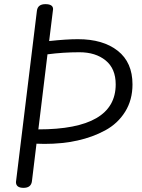

<svg xmlns="http://www.w3.org/2000/svg" viewBox="-20 -892 684 926"><path d="M134 -18Q130 14 93.5 14Q57 14 57 -14Q57 -17 158 -840Q162 -872 199 -872Q236 -872 236 -848Q236 -843 217 -694Q300 -703 356 -703Q477 -703 548 -647Q619 -591 619 -485Q619 -410 583.5 -353Q548 -296 487 -263Q367 -198 194 -198Q169 -198 156 -199ZM538 -485Q538 -561 489.5 -600.5Q441 -640 363 -640Q285 -640 209 -630L165 -268Q538 -268 538 -485Z"/></svg>

Font: Kite One
Style: Regular
Weight: 400
Designer: Eduardo Rodriguez Tunni
Foundry: Eduardo Rodriguez Tunni
Version: Version 1.001